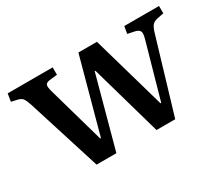

<svg xmlns="http://www.w3.org/2000/svg" viewBox="-98 -718 1050 924"><g transform="rotate(-30 427.0 -255.5)"><path d="M210 0 81 -409Q72 -435 64.5 -445.5Q57 -456 36 -461L4 -468L11 -511H261V-470L217 -465Q199 -462 195 -452.5Q191 -443 199 -414L288 -100H292L404 -511H507L624 -102H628L714 -407Q722 -435 717 -446.5Q712 -458 691 -463L652 -471L659 -511H852V-470L816 -463Q797 -459 787 -448Q777 -437 768 -406L647 0H543L431 -394H427L320 0Z"/></g></svg>

Font: Literata 36pt Medium
Style: Regular
Weight: 500
Designer: Latin by Veronika Burian and Jose Scaglione. Greek by Irene Vlachou. Cyrillic by Vera Evstafieva.
Foundry: TypeTogether
Version: Version 3.002